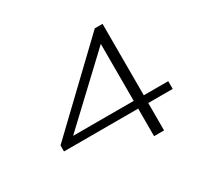

<svg xmlns="http://www.w3.org/2000/svg" viewBox="-132 -792 1014 966"><g transform="rotate(-30 375.0 -309.5)"><path d="M506 0V-160H75V-195L519 -619H564V-204H706V-159H564V0ZM154 -205H506V-536Z"/></g></svg>

Font: Inconsolata ExtraExpanded Light
Style: Regular
Weight: 300
Width: 8
Monospace: yes
Designer: Raph Levien, Cyreal, Brenton Simpson
Foundry: Raph Levien, Cyreal, Google
Version: Version 3.001; ttfautohint (v1.8.2.53-6de2)